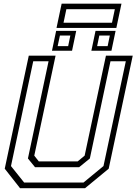

<svg xmlns="http://www.w3.org/2000/svg" viewBox="-20 -994 721 1014"><path d="M86 0 5 -103 132 -700H273.5L161 -172L185 -141.5H390L427 -172L539.5 -700H681L554 -103L429 0ZM107.5 -30H421L526.5 -117L644.5 -670.5H563.5L454.5 -157L398 -111H165L127.5 -157L236.5 -670.5H155.5L38 -117ZM462.5 -726 484.5 -831H590.5L568.5 -726ZM254.5 -726 276.5 -831H382.5L360.5 -726ZM284.5 -750.5H340L351.5 -806.5H296.5ZM493 -750.5H548.5L560 -806.5H504.5ZM278.5 -846.5 305.5 -974.5H621.5L594.5 -846.5ZM315.5 -874H571.5L586.5 -945.5H330.5Z"/></svg>

Font: Tourney Light
Style: Italic
Weight: 300
Italic angle: -12°
Version: Version 1.015